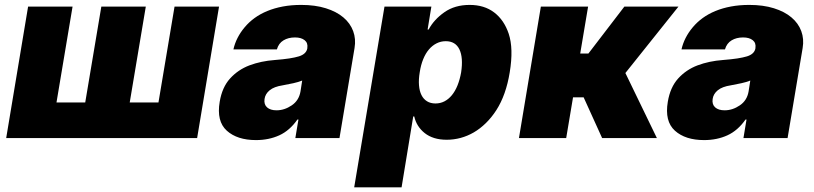

<svg xmlns="http://www.w3.org/2000/svg" viewBox="-20 -573 3379 797"><path d="M96.6 -545.5H281.2L214.5 -147.7H333.8L400.6 -545.5H585.2L518.5 -147.7H637.8L704.5 -545.5H889.2L798.3 0H5.7Z M892 -150.6Q902 -210.6 934.7 -246.8Q968 -283.7 1015.6 -301.7Q1063.2 -319.6 1120.7 -323.9Q1156.2 -326.7 1180.6 -330.4Q1204.9 -334.2 1220.9 -339.1Q1251.4 -348.7 1255.7 -372.2V-373.6Q1258.9 -394.9 1244.5 -406.2Q1230.1 -417.6 1204.5 -417.6Q1176.8 -417.6 1156.8 -405.5Q1136.7 -393.5 1129.3 -367.9H948.9Q959.9 -417.3 995.7 -459.9Q1013.5 -481.2 1036.9 -498.2Q1060.4 -515.3 1089.7 -527.3Q1119 -539.4 1154.1 -546Q1189.3 -552.6 1230.1 -552.6Q1288.4 -552.6 1332.6 -538.7Q1376.8 -524.9 1405.4 -500.7Q1433.9 -476.6 1446 -443.9Q1458.1 -411.2 1451.7 -373.6L1389.2 0H1206L1218.8 -76.7H1214.5Q1182.5 -30.9 1139.2 -11.2Q1095.9 8.5 1042.6 8.5Q964.8 8.5 921.5 -30.5Q878.2 -69.6 892 -150.6ZM1127.8 -115.1Q1160.9 -115.1 1191.1 -135.7Q1220.9 -155.9 1227.3 -193.2L1234.4 -238.6Q1218.4 -232.2 1197.6 -227.6Q1176.8 -223 1153.4 -218.8Q1117.9 -213.4 1099.4 -198.3Q1081 -183.2 1078.1 -161.9Q1074.9 -139.6 1088.6 -127.3Q1102.3 -115.1 1127.8 -115.1Z M1450.3 204.5 1576 -545.5H1770.6L1755 -450.3H1759.2Q1781.2 -491.8 1824.9 -522.4Q1867.9 -552.6 1929.7 -552.6Q1990.4 -552.6 2031.4 -521.3Q2072.4 -490.1 2091.6 -433.2Q2112.2 -371.4 2095.9 -272.7Q2080.6 -178.6 2040.5 -116.1Q2020.6 -85.2 1996.8 -62Q1973 -38.7 1946.7 -23.4Q1920.5 -8.2 1892 -0.5Q1863.6 7.1 1834.5 7.1Q1805.4 7.1 1782.7 0Q1759.9 -7.1 1742.9 -20.6Q1708.8 -47.9 1699.6 -89.5H1695.3L1647 204.5ZM1787.6 -143.5Q1807.9 -143.5 1824.9 -152.3Q1842 -161.2 1855.6 -177.7Q1869.3 -194.2 1879.1 -218.4Q1888.8 -242.5 1894.2 -272.7Q1903.4 -333.8 1887.1 -367.9Q1870.7 -402 1830.3 -402Q1810 -402 1792.3 -393.1Q1774.5 -384.2 1760.5 -367.7Q1746.4 -351.2 1736.7 -327.2Q1726.9 -303.3 1722.3 -272.7Q1717.3 -242.9 1719.3 -218.9Q1721.2 -195 1729.6 -178.3Q1737.9 -161.6 1752.7 -152.5Q1767.4 -143.5 1787.6 -143.5Z M2225.1 -545.5H2421.2L2388.5 -350.9H2422.6L2571.7 -545.5H2796.2L2576 -269.9L2706.7 0H2479.4L2402.7 -169H2358.7L2330.3 0H2134.2Z M2752.1 -150.6Q2762.1 -210.6 2794.7 -246.8Q2828.1 -283.7 2875.7 -301.7Q2923.3 -319.6 2980.8 -323.9Q3016.3 -326.7 3040.7 -330.4Q3065 -334.2 3081 -339.1Q3111.5 -348.7 3115.8 -372.2V-373.6Q3119 -394.9 3104.6 -406.2Q3090.2 -417.6 3064.6 -417.6Q3036.9 -417.6 3016.9 -405.5Q2996.8 -393.5 2989.3 -367.9H2808.9Q2820 -417.3 2855.8 -459.9Q2873.6 -481.2 2897 -498.2Q2920.5 -515.3 2949.8 -527.3Q2979 -539.4 3014.2 -546Q3049.4 -552.6 3090.2 -552.6Q3148.4 -552.6 3192.6 -538.7Q3236.9 -524.9 3265.4 -500.7Q3294 -476.6 3306.1 -443.9Q3318.2 -411.2 3311.8 -373.6L3249.3 0H3066.1L3078.8 -76.7H3074.6Q3042.6 -30.9 2999.3 -11.2Q2956 8.5 2902.7 8.5Q2824.9 8.5 2781.6 -30.5Q2738.3 -69.6 2752.1 -150.6ZM2987.9 -115.1Q3021 -115.1 3051.1 -135.7Q3081 -155.9 3087.4 -193.2L3094.5 -238.6Q3078.5 -232.2 3057.7 -227.6Q3036.9 -223 3013.5 -218.8Q2978 -213.4 2959.5 -198.3Q2941.1 -183.2 2938.2 -161.9Q2935 -139.6 2948.7 -127.3Q2962.4 -115.1 2987.9 -115.1Z"/></svg>

Font: Inter P Black
Style: Italic
Weight: 900
Italic angle: -9.40001°
Designer: Rasmus Andersson
Foundry: rsms
Version: Version 3.018;git-588b23468